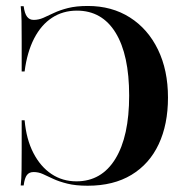

<svg xmlns="http://www.w3.org/2000/svg" viewBox="-20 -602 613 634"><path d="M269.4 11.3Q229.8 11.3 202.4 4.4Q175 -2.4 156 -11.3Q137.1 -20.2 122.2 -27Q107.3 -33.9 91.1 -33.9Q76.6 -33.9 69 -24.2Q61.3 -14.5 58.1 10.5H48.4Q50.8 -12.1 51.2 -39.5Q51.6 -66.9 51.6 -106.9Q51.6 -146.8 51.6 -204.8H61.3Q66.9 -141.9 90.3 -96.8Q113.7 -51.6 150 -27.4Q186.3 -3.2 232.3 -3.2Q315.3 -3.2 360.9 -77.4Q406.5 -151.6 406.5 -286.3Q406.5 -421 361.7 -494Q316.9 -566.9 233.9 -566.9Q187.9 -566.9 152 -543.5Q116.1 -520.2 92.7 -475Q69.4 -429.8 61.3 -366.1H51.6Q51.6 -426.6 51.6 -466.1Q51.6 -505.6 51.2 -532.7Q50.8 -559.7 48.4 -581.5H58.1Q61.3 -557.3 69.4 -546.8Q77.4 -536.3 91.1 -536.3Q107.3 -536.3 123 -543.1Q138.7 -550 158.1 -559.3Q177.4 -568.5 204.4 -575.4Q231.5 -582.3 270.2 -582.3Q349.2 -582.3 408.9 -544.4Q468.5 -506.5 501.6 -438.3Q534.7 -370.2 534.7 -279.8Q534.7 -191.1 504 -125.8Q473.4 -60.5 414.1 -24.6Q354.8 11.3 269.4 11.3Z"/></svg>

Font: Playfair 144pt SemiCondensed
Style: Bold
Weight: 700
Width: 4
Designer: Claus Eggers Sørensen
Foundry: Claus Eggers Sørensen
Version: Version 2.203